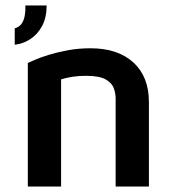

<svg xmlns="http://www.w3.org/2000/svg" viewBox="-20 -684 654 704"><path d="M82 0V-453Q88 -456 107.5 -464.5Q127 -473 157.5 -482.5Q188 -492 227.5 -499.5Q267 -507 312 -507Q412 -507 469 -455Q526 -403 526 -310V0H404V-323Q404 -341 397.5 -360Q391 -379 368 -392.5Q345 -406 295 -406Q268 -406 245.5 -402.5Q223 -399 204 -393V0ZM34 -520V-580Q51 -585 59.5 -597.5Q68 -610 71 -628Q74 -646 73 -664H151Q151 -620 134.5 -589Q118 -558 91 -540.5Q64 -523 34 -520Z"/></svg>

Font: Maven Pro SemiBold
Style: Regular
Weight: 600
Designer: Joe Prince
Foundry: Joe Prince
Version: Version 2.103